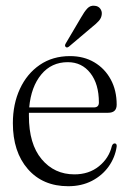

<svg xmlns="http://www.w3.org/2000/svg" viewBox="-20 -634 448 664"><path d="M383.5 -272Q383.5 -244 354 -244H80Q80 -238.5 80 -233Q80 -136 124 -83.5Q168 -31 237.5 -31Q287.5 -31 322.2 -59Q357 -87 367 -129.5Q370.5 -138 376.5 -138Q384.5 -138 383.5 -127Q378 -89.5 355.8 -58.2Q333.5 -27 297.8 -8.5Q262 10 216 10Q128 10 76.2 -49.5Q24.5 -109 24.5 -208Q24.5 -274 48.8 -326.5Q73 -379 117.5 -409.5Q162 -440 222 -440Q270 -440 306.2 -418.5Q342.5 -397 363 -359.2Q383.5 -321.5 383.5 -272ZM214.5 -419Q158 -419 122.8 -376.5Q87.5 -334 81 -262.5H304.5Q322 -262.5 322 -279.5Q322 -343.5 292.5 -381.2Q263 -419 214.5 -419ZM260 -573Q271.5 -593.5 282 -604.8Q292.5 -616 307.5 -614Q320 -613 326.5 -604.2Q333 -595.5 332 -585Q331 -572 321.8 -561.8Q312.5 -551.5 299 -541L218 -472.5Q211 -467.5 207 -472Q202.5 -476 207.5 -484Z"/></svg>

Font: Fraunces 144pt S050 Light
Style: Regular
Weight: 300
Version: Version 1.000; ttfautohint (v1.8.3)